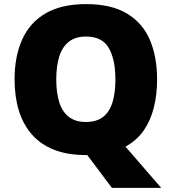

<svg xmlns="http://www.w3.org/2000/svg" viewBox="-20 -745 837 935"><path d="M745 -358Q745 -284 729 -220.5Q713 -157 679.5 -109Q646 -61 591 -31L765 170H525L405 10Q404 10 401.5 10Q399 10 398 10Q308 10 242.5 -16Q177 -42 134.5 -91Q92 -140 71.5 -207.5Q51 -275 51 -359Q51 -470 88 -552.5Q125 -635 202 -680Q279 -725 399 -725Q521 -725 597.5 -679.5Q674 -634 709.5 -551.5Q745 -469 745 -358ZM254 -358Q254 -294 268.5 -247.5Q283 -201 315 -176Q347 -151 398 -151Q451 -151 482.5 -176Q514 -201 528 -247.5Q542 -294 542 -358Q542 -455 510 -511Q478 -567 399 -567Q347 -567 315 -541.5Q283 -516 268.5 -469.5Q254 -423 254 -358Z"/></svg>

Font: Noto Sans Devanagari Black
Style: Regular
Weight: 900
Version: Version 2.003